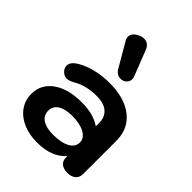

<svg xmlns="http://www.w3.org/2000/svg" viewBox="-230 -920 1047 1047"><g transform="rotate(45 293.0 -397.0)"><path d="M36 -156Q36 -230 97.5 -274Q159 -318 264 -318Q355 -318 410 -279V-303Q410 -350 381 -375Q352 -400 297 -400Q215 -400 156 -365Q131 -351 113 -351Q91 -351 74 -371Q63 -385 63 -400Q63 -425 89 -444Q125 -470 180 -485Q235 -500 296 -500Q412 -500 478.5 -447.5Q545 -395 545 -303V-46Q545 -20 527.5 -5Q510 10 480 10Q449 10 432 -4Q415 -18 415 -44V-55Q358 10 246 10Q184 10 136.5 -11Q89 -32 62.5 -69.5Q36 -107 36 -156ZM411 -156Q411 -189 375 -209Q339 -229 279 -229Q225 -229 195.5 -210Q166 -191 166 -156Q166 -121 195 -101.5Q224 -82 277 -82Q340 -82 375.5 -101.5Q411 -121 411 -156ZM322 -558Q308 -558 296.5 -564.5Q285 -571 278 -582L197 -721Q188 -735 188 -748Q188 -778 226 -796Q242 -804 259 -804Q294 -804 309 -764L366 -618Q369 -611 369 -602Q369 -590 362.5 -579.5Q356 -569 345 -563Q336 -558 322 -558Z"/></g></svg>

Font: Kodchasan
Style: Bold
Weight: 700
Designer: Katatrad Aksorn Co.,Ltd.
Foundry: Cadson Demak Co.,Ltd.
Version: Version 1.000; ttfautohint (v1.6)